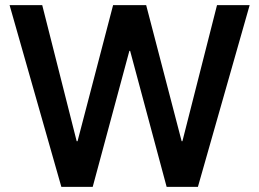

<svg xmlns="http://www.w3.org/2000/svg" viewBox="-20 -727 1009 747"><path d="M17.3 -707H144.3L278.3 -177.7H281.7L420 -707H548.7L686.7 -177.7H689.7L824.3 -707H951.3L750 0H628.3L486.3 -529H483.3L340.7 0H218.7Z"/></svg>

Font: Asta Sans Light
Style: Regular
Weight: 300
Designer: 42dot
Version: Version 1.000